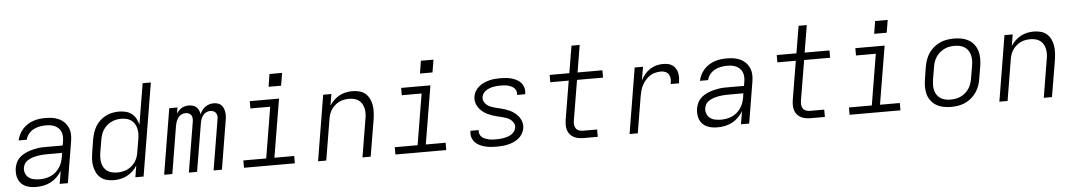

<svg xmlns="http://www.w3.org/2000/svg" viewBox="-38 -1121 8476 1516"><g transform="rotate(-5 4200.0 -363.5)"><path d="M203 8Q203 8 203 8Q203 8 203 8H202Q180 8 158 4.5Q136 1 116.5 -8Q97 -17 82.5 -32Q68 -47 60 -67Q52 -87 50.5 -109Q49 -131 52 -154Q56 -173 63.5 -192.5Q71 -212 85.5 -228Q100 -244 118.5 -255.5Q137 -267 156 -274.5Q175 -282 195 -287Q215 -292 235 -295.5Q255 -299 275 -299.5Q295 -300 314 -300H437L443 -335Q446 -354 445 -372.5Q444 -391 437.5 -407.5Q431 -424 418.5 -436.5Q406 -449 390 -456.5Q374 -464 356 -467Q338 -470 319 -470Q295 -470 270 -465.5Q245 -461 221.5 -449Q198 -437 181 -416Q164 -395 159 -370H94Q99 -394 110.5 -417Q122 -440 139 -459Q156 -478 178 -492Q200 -506 223.5 -514Q247 -522 271 -525Q295 -528 319 -528Q347 -528 374.5 -524Q402 -520 426.5 -508.5Q451 -497 469.5 -478Q488 -459 498.5 -434.5Q509 -410 510 -382Q511 -354 506 -326L452 0H387L404 -102Q388 -76 366 -54Q344 -32 317 -18Q290 -4 260.5 2Q231 8 203 8ZM235 -50Q256 -50 278 -54Q300 -58 320.5 -67Q341 -76 359 -91Q377 -106 390 -125Q403 -144 410.5 -165Q418 -186 422 -208L427 -242H314Q300 -242 286 -241.5Q272 -241 257.5 -239.5Q243 -238 229 -235.5Q215 -233 200.5 -229Q186 -225 172.5 -218.5Q159 -212 146.5 -203Q134 -194 127 -180.5Q120 -167 117 -153Q113 -129 121.5 -107Q130 -85 147.5 -72Q165 -59 188 -54.5Q211 -50 235 -50Z M817 8Q788 8 760.5 1Q733 -6 712.5 -23Q692 -40 680 -64Q668 -88 662.5 -115Q657 -142 658.5 -170.5Q660 -199 665 -228L681 -328Q686 -354 694 -379.5Q702 -405 716.5 -429Q731 -453 752 -472.5Q773 -492 797.5 -504.5Q822 -517 848.5 -522.5Q875 -528 901 -528Q929 -528 956 -521.5Q983 -515 1003.5 -499Q1024 -483 1036.5 -459.5Q1049 -436 1055 -410L1109 -735H1174L1052 0H987L1002 -92Q988 -68 967 -48.5Q946 -29 921 -16Q896 -3 869.5 2.5Q843 8 817 8ZM849 -50Q868 -50 888 -53.5Q908 -57 927 -65.5Q946 -74 962.5 -88Q979 -102 991 -119.5Q1003 -137 1009.5 -156Q1016 -175 1019 -195L1036 -295Q1040 -317 1040.5 -338.5Q1041 -360 1036.5 -380.5Q1032 -401 1021.5 -418.5Q1011 -436 995 -448Q979 -460 958 -465Q937 -470 915 -470Q896 -470 875.5 -466Q855 -462 836 -452.5Q817 -443 800.5 -428.5Q784 -414 772.5 -396Q761 -378 754.5 -358Q748 -338 745 -318L728 -218Q725 -197 724.5 -176Q724 -155 728.5 -135Q733 -115 743.5 -98Q754 -81 770.5 -70Q787 -59 807.5 -54.5Q828 -50 849 -50Z M1215 0 1301 -520H1366L1358 -472Q1366 -485 1377 -496Q1388 -507 1401 -514.5Q1414 -522 1428.5 -525Q1443 -528 1456 -528Q1474 -528 1489.5 -523Q1505 -518 1516.5 -507.5Q1528 -497 1534.5 -482Q1541 -467 1543 -451Q1550 -467 1561 -482Q1572 -497 1587 -507.5Q1602 -518 1619 -523Q1636 -528 1653 -528Q1670 -528 1685.5 -523.5Q1701 -519 1712 -508.5Q1723 -498 1729.5 -483.5Q1736 -469 1738.5 -453.5Q1741 -438 1740.5 -421Q1740 -404 1737 -388L1673 0H1607L1673 -399Q1676 -412 1674.5 -425.5Q1673 -439 1666 -449.5Q1659 -460 1646.5 -465Q1634 -470 1621 -470Q1604 -470 1588.5 -462Q1573 -454 1562.5 -439.5Q1552 -425 1546.5 -409Q1541 -393 1539 -377L1476 0H1411L1477 -399Q1479 -412 1478 -425.5Q1477 -439 1470 -449.5Q1463 -460 1450.5 -465Q1438 -470 1424 -470Q1408 -470 1392 -462Q1376 -454 1366 -439.5Q1356 -425 1350.5 -409Q1345 -393 1342 -377L1280 0Z M1848 0V-58H2029L2096 -462H1939V-520H2171L2094 -58H2251V0ZM2196 -620H2097L2113 -720H2213Z M2435 0 2521 -520H2586L2571 -429Q2585 -452 2605.5 -471.5Q2626 -491 2650 -504Q2674 -517 2700.5 -522.5Q2727 -528 2752 -528Q2781 -528 2808 -521Q2835 -514 2855 -497Q2875 -480 2887 -455.5Q2899 -431 2903.5 -404Q2908 -377 2906.5 -349Q2905 -321 2901 -292L2852 0H2787L2837 -302Q2841 -323 2841.5 -344Q2842 -365 2837.5 -384.5Q2833 -404 2823 -421Q2813 -438 2797 -449.5Q2781 -461 2761 -465.5Q2741 -470 2720 -470Q2701 -470 2681.5 -466.5Q2662 -463 2643.5 -454Q2625 -445 2609 -431Q2593 -417 2581.5 -400Q2570 -383 2563.5 -364Q2557 -345 2554 -325L2500 0Z M3048 0V-58H3229L3296 -462H3139V-520H3371L3294 -58H3451V0ZM3396 -620H3297L3313 -720H3413Z M3851 8Q3827 8 3803.5 6Q3780 4 3757.5 -2Q3735 -8 3714.5 -18Q3694 -28 3679 -44.5Q3664 -61 3657 -83Q3650 -105 3654 -129Q3654 -131 3654.5 -132.5Q3655 -134 3655 -135H3720Q3720 -134 3720 -133.5Q3720 -133 3719 -132Q3717 -117 3722.5 -103Q3728 -89 3738.5 -79.5Q3749 -70 3762.5 -64.5Q3776 -59 3790.5 -55.5Q3805 -52 3820.5 -51Q3836 -50 3851 -50Q3866 -50 3881.5 -51Q3897 -52 3912 -55Q3927 -58 3942.5 -63Q3958 -68 3971.5 -76.5Q3985 -85 3995.5 -98.5Q4006 -112 4008 -127Q4012 -147 4003 -164.5Q3994 -182 3979.5 -193Q3965 -204 3947.5 -210.5Q3930 -217 3911 -221.5Q3892 -226 3873.5 -230.5Q3855 -235 3837 -241Q3819 -247 3802 -255Q3785 -263 3770 -274Q3755 -285 3742.5 -298.5Q3730 -312 3721.5 -328.5Q3713 -345 3709.5 -364Q3706 -383 3710 -403Q3713 -424 3725 -444Q3737 -464 3755 -479Q3773 -494 3794 -503.5Q3815 -513 3836.5 -518.5Q3858 -524 3879.5 -526Q3901 -528 3922 -528Q3946 -528 3969 -526Q3992 -524 4013.5 -518Q4035 -512 4055 -501.5Q4075 -491 4089 -474.5Q4103 -458 4109 -436Q4115 -414 4111 -391Q4111 -389 4110.5 -387.5Q4110 -386 4110 -385H4045Q4046 -386 4046 -386.5Q4046 -387 4046 -388Q4049 -403 4044 -416.5Q4039 -430 4029.5 -439.5Q4020 -449 4007 -455Q3994 -461 3980 -464.5Q3966 -468 3951.5 -469Q3937 -470 3922 -470Q3908 -470 3893.5 -469Q3879 -468 3864 -465Q3849 -462 3834.5 -456.5Q3820 -451 3807 -442.5Q3794 -434 3785 -421Q3776 -408 3773 -393Q3770 -373 3778.5 -356Q3787 -339 3801.5 -327.5Q3816 -316 3834 -309.5Q3852 -303 3870.5 -298.5Q3889 -294 3907.5 -289.5Q3926 -285 3944 -279Q3962 -273 3979 -265Q3996 -257 4011 -246Q4026 -235 4038.5 -221.5Q4051 -208 4059.5 -192Q4068 -176 4071.5 -156.5Q4075 -137 4072 -118Q4068 -96 4055.5 -75Q4043 -54 4024.5 -39.5Q4006 -25 3984 -15.5Q3962 -6 3940 -1Q3918 4 3895.5 6Q3873 8 3851 8Z M4541 0Q4520 0 4500 -3.5Q4480 -7 4462.5 -16Q4445 -25 4432.5 -40Q4420 -55 4414 -74Q4408 -93 4408 -113.5Q4408 -134 4411 -155L4462 -462H4316V-520H4472L4508 -735H4573L4537 -520H4734V-462H4528L4475 -145Q4472 -128 4473.5 -111.5Q4475 -95 4484 -82Q4493 -69 4508.5 -63.5Q4524 -58 4541 -58H4652V0Z M4904 0 4990 -520H5056L5038 -414Q5051 -439 5069.5 -461Q5088 -483 5111.5 -498.5Q5135 -514 5161.5 -521Q5188 -528 5214 -528Q5235 -528 5254.5 -524Q5274 -520 5289.5 -509Q5305 -498 5315 -481.5Q5325 -465 5329 -445.5Q5333 -426 5332 -405.5Q5331 -385 5328 -365H5262Q5266 -384 5265.5 -403Q5265 -422 5256.5 -438Q5248 -454 5231 -462Q5214 -470 5195 -470Q5173 -470 5150.5 -465Q5128 -460 5108 -447.5Q5088 -435 5072.5 -417Q5057 -399 5045.5 -379Q5034 -359 5028 -337Q5022 -315 5018 -294L4969 0Z M5603 8Q5603 8 5603 8Q5603 8 5603 8H5602Q5580 8 5558 4.5Q5536 1 5516.5 -8Q5497 -17 5482.5 -32Q5468 -47 5460 -67Q5452 -87 5450.5 -109Q5449 -131 5452 -154Q5456 -173 5463.5 -192.5Q5471 -212 5485.5 -228Q5500 -244 5518.5 -255.5Q5537 -267 5556 -274.5Q5575 -282 5595 -287Q5615 -292 5635 -295.5Q5655 -299 5675 -299.5Q5695 -300 5714 -300H5837L5843 -335Q5846 -354 5845 -372.5Q5844 -391 5837.5 -407.5Q5831 -424 5818.5 -436.5Q5806 -449 5790 -456.5Q5774 -464 5756 -467Q5738 -470 5719 -470Q5695 -470 5670 -465.5Q5645 -461 5621.5 -449Q5598 -437 5581 -416Q5564 -395 5559 -370H5494Q5499 -394 5510.5 -417Q5522 -440 5539 -459Q5556 -478 5578 -492Q5600 -506 5623.5 -514Q5647 -522 5671 -525Q5695 -528 5719 -528Q5747 -528 5774.5 -524Q5802 -520 5826.5 -508.5Q5851 -497 5869.5 -478Q5888 -459 5898.5 -434.5Q5909 -410 5910 -382Q5911 -354 5906 -326L5852 0H5787L5804 -102Q5788 -76 5766 -54Q5744 -32 5717 -18Q5690 -4 5660.5 2Q5631 8 5603 8ZM5635 -50Q5656 -50 5678 -54Q5700 -58 5720.5 -67Q5741 -76 5759 -91Q5777 -106 5790 -125Q5803 -144 5810.5 -165Q5818 -186 5822 -208L5827 -242H5714Q5700 -242 5686 -241.5Q5672 -241 5657.5 -239.5Q5643 -238 5629 -235.5Q5615 -233 5600.5 -229Q5586 -225 5572.5 -218.5Q5559 -212 5546.5 -203Q5534 -194 5527 -180.5Q5520 -167 5517 -153Q5513 -129 5521.5 -107Q5530 -85 5547.5 -72Q5565 -59 5588 -54.5Q5611 -50 5635 -50Z M6341 0Q6320 0 6300 -3.5Q6280 -7 6262.5 -16Q6245 -25 6232.5 -40Q6220 -55 6214 -74Q6208 -93 6208 -113.5Q6208 -134 6211 -155L6262 -462H6116V-520H6272L6308 -735H6373L6337 -520H6534V-462H6328L6275 -145Q6272 -128 6273.5 -111.5Q6275 -95 6284 -82Q6293 -69 6308.5 -63.5Q6324 -58 6341 -58H6452V0Z M6648 0V-58H6829L6896 -462H6739V-520H6971L6894 -58H7051V0ZM6996 -620H6897L6913 -720H7013Z M7452 8Q7452 8 7452 8Q7452 8 7452 8Q7421 8 7391 2Q7361 -4 7336.5 -18.5Q7312 -33 7294 -56Q7276 -79 7268 -107Q7260 -135 7260 -166Q7260 -197 7265 -228L7281 -328Q7286 -355 7295.5 -382Q7305 -409 7321.5 -433Q7338 -457 7361.5 -476.5Q7385 -496 7411.5 -507.5Q7438 -519 7466 -523.5Q7494 -528 7521 -528Q7521 -528 7521 -528Q7521 -528 7521 -528Q7552 -528 7582 -522Q7612 -516 7637 -501.5Q7662 -487 7679.5 -464Q7697 -441 7705.5 -413Q7714 -385 7714 -354Q7714 -323 7709 -292L7692 -192Q7688 -165 7678.5 -138Q7669 -111 7652 -87Q7635 -63 7612 -43.5Q7589 -24 7562.5 -12.5Q7536 -1 7508 3.5Q7480 8 7452 8ZM7453 -50Q7473 -50 7494 -53.5Q7515 -57 7534.5 -66.5Q7554 -76 7571 -90.5Q7588 -105 7599.5 -123Q7611 -141 7618 -161Q7625 -181 7628 -202L7645 -302Q7649 -323 7649 -344.5Q7649 -366 7644 -386Q7639 -406 7628 -422.5Q7617 -439 7600 -450Q7583 -461 7562.5 -465.5Q7542 -470 7520 -470Q7500 -470 7479.5 -466.5Q7459 -463 7439.5 -453.5Q7420 -444 7403 -429.5Q7386 -415 7374 -397Q7362 -379 7355 -359Q7348 -339 7345 -318L7328 -218Q7325 -197 7324.5 -175.5Q7324 -154 7329 -134Q7334 -114 7345.5 -97.5Q7357 -81 7373.5 -70Q7390 -59 7411 -54.5Q7432 -50 7453 -50Z M7835 0 7921 -520H7986L7971 -429Q7985 -452 8005.5 -471.5Q8026 -491 8050 -504Q8074 -517 8100.5 -522.5Q8127 -528 8152 -528Q8181 -528 8208 -521Q8235 -514 8255 -497Q8275 -480 8287 -455.5Q8299 -431 8303.5 -404Q8308 -377 8306.5 -349Q8305 -321 8301 -292L8252 0H8187L8237 -302Q8241 -323 8241.5 -344Q8242 -365 8237.5 -384.5Q8233 -404 8223 -421Q8213 -438 8197 -449.5Q8181 -461 8161 -465.5Q8141 -470 8120 -470Q8101 -470 8081.5 -466.5Q8062 -463 8043.5 -454Q8025 -445 8009 -431Q7993 -417 7981.5 -400Q7970 -383 7963.5 -364Q7957 -345 7954 -325L7900 0Z"/></g></svg>

Font: Iosevka SS04 Lt Ex Obl
Style: Regular
Weight: 300
Width: 7
Italic angle: -9°
Monospace: yes
Designer: Belleve Invis
Foundry: Belleve Invis
Version: Version 19.0.0; ttfautohint (v1.8.4)